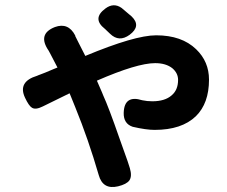

<svg xmlns="http://www.w3.org/2000/svg" viewBox="-20 -662 880 745"><path d="M363 17Q323 -121 272 -246Q267 -259 255 -288Q252 -296 250 -300Q210 -281 146 -249Q118 -235 104 -244Q92 -251 77 -283Q48 -345 124 -368Q126 -369 131 -371L134 -372Q151 -378 188 -394Q198 -398 203 -400Q194 -418 177 -450Q172 -459 169 -465Q124 -530 193 -557Q245 -576 272 -524V-522L273 -520Q277 -513 285 -496Q302 -463 311 -445Q503 -525 586 -525Q685 -525 741 -471Q791 -423 791 -353Q791 -261 740 -211Q685 -158 580 -158Q547 -158 495 -170Q459 -182 460 -224Q462 -295 532 -273Q551 -269 571 -269Q620 -269 646 -292Q671 -313 671 -352Q671 -378 649 -397Q624 -417 582 -417Q512 -417 356 -349Q364 -332 376 -303Q379 -296 380 -293Q402 -245 444 -124Q455 -94 475 -37Q481 -18 484 -9Q493 22 482 38Q471 53 438 61Q379 75 363 17ZM407 -531Q394 -544 387 -550Q336 -590 389 -629Q421 -653 452 -631Q460 -625 478 -609Q486 -603 491 -598Q529 -561 483 -527Q442 -497 407 -531Z"/></svg>

Font: GenSenRounded TW B
Style: Regular
Weight: 700
Version: Version 1.501;PS 1;hotconv 16.6.51;makeotf.lib2.5.65220